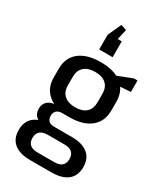

<svg xmlns="http://www.w3.org/2000/svg" viewBox="-242 -897 998 1174"><g transform="rotate(30 257.5 -310.5)"><path d="M257 -160Q161 -160 107 -203Q53 -246 53 -323V-385Q53 -463 107 -505.5Q161 -548 257 -548Q352 -548 405.5 -505.5Q459 -463 459 -385V-323Q459 -246 405.5 -203Q352 -160 257 -160ZM182 187Q107 187 67.5 155Q28 123 28 62Q28 1 67 -31Q106 -63 182 -63H330Q405 -63 444.5 -31Q484 1 484 62Q484 123 444.5 155Q405 187 330 187ZM314 124Q386 124 386 62Q386 -1 314 -1H199Q125 -1 125 62Q125 125 199 124ZM154 -38Q114 -38 91.5 -58Q69 -78 69 -112Q69 -146 91 -165.5Q113 -185 155 -185H257V-160H206Q181 -160 167.5 -147Q154 -134 154 -112Q154 -89 166.5 -76Q179 -63 205 -63H257V-38ZM257 -230Q307 -230 334 -254.5Q361 -279 361 -325V-384Q361 -430 334 -454.5Q307 -479 257 -479Q207 -479 179.5 -454.5Q152 -430 152 -384V-325Q152 -279 179.5 -254.5Q207 -230 257 -230ZM352 -513 481 -563H506V-482L352 -471ZM208 -610V-714L251 -808L291 -795L260 -659L217 -722H303V-610Z"/></g></svg>

Font: Pathway Extreme SemiCondensed Medium
Style: Regular
Weight: 500
Width: 4
Version: Version 1.001;gftools[0.9.26]